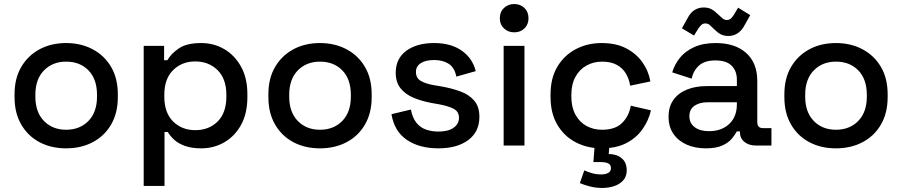

<svg xmlns="http://www.w3.org/2000/svg" viewBox="-20 -720 4464 950"><path d="M307 14Q233 14 175.5 -16.5Q118 -47 85 -104Q52 -161 52 -239V-254Q52 -332 85 -388.5Q118 -445 175.5 -476Q233 -507 307 -507Q381 -507 439 -476Q497 -445 530 -388.5Q563 -332 563 -254V-239Q563 -161 530 -104Q497 -47 439 -16.5Q381 14 307 14ZM307 -78Q375 -78 417.5 -121.5Q460 -165 460 -242V-251Q460 -328 418 -371.5Q376 -415 307 -415Q240 -415 197.5 -371.5Q155 -328 155 -251V-242Q155 -165 197.5 -121.5Q240 -78 307 -78Z M691 200V-493H792V-422H808Q827 -455 865.5 -481Q904 -507 976 -507Q1038 -507 1089.5 -477Q1141 -447 1172.5 -390.5Q1204 -334 1204 -254V-239Q1204 -159 1173 -102.5Q1142 -46 1090 -16Q1038 14 976 14Q928 14 895 2Q862 -10 842 -28.5Q822 -47 810 -67H794V200ZM946 -76Q1014 -76 1057 -119Q1100 -162 1100 -242V-251Q1100 -330 1056.5 -373Q1013 -416 946 -416Q880 -416 836.5 -373Q793 -330 793 -251V-242Q793 -162 836.5 -119Q880 -76 946 -76Z M1563 14Q1489 14 1431.5 -16.5Q1374 -47 1341 -104Q1308 -161 1308 -239V-254Q1308 -332 1341 -388.5Q1374 -445 1431.5 -476Q1489 -507 1563 -507Q1637 -507 1695 -476Q1753 -445 1786 -388.5Q1819 -332 1819 -254V-239Q1819 -161 1786 -104Q1753 -47 1695 -16.5Q1637 14 1563 14ZM1563 -78Q1631 -78 1673.5 -121.5Q1716 -165 1716 -242V-251Q1716 -328 1674 -371.5Q1632 -415 1563 -415Q1496 -415 1453.5 -371.5Q1411 -328 1411 -251V-242Q1411 -165 1453.5 -121.5Q1496 -78 1563 -78Z M2149 14Q2055 14 1993 -28Q1931 -70 1917 -155L2013 -178Q2021 -137 2040 -113Q2059 -89 2087.5 -79Q2116 -69 2149 -69Q2198 -69 2224.5 -88Q2251 -107 2251 -137Q2251 -167 2226 -181Q2201 -195 2152 -204L2118 -210Q2068 -219 2027 -236Q1986 -253 1962 -283Q1938 -313 1938 -360Q1938 -430 1990 -468.5Q2042 -507 2128 -507Q2211 -507 2264.5 -469.5Q2318 -432 2334 -368L2238 -341Q2229 -386 2200 -404.5Q2171 -423 2128 -423Q2086 -423 2062 -407.5Q2038 -392 2038 -364Q2038 -334 2061.5 -320Q2085 -306 2125 -299L2160 -293Q2213 -284 2257 -268Q2301 -252 2326.5 -222Q2352 -192 2352 -142Q2352 -68 2297 -27Q2242 14 2149 14Z M2472 0V-493H2575V0ZM2524 -560Q2494 -560 2473.5 -579.5Q2453 -599 2453 -630Q2453 -661 2473.5 -680.5Q2494 -700 2524 -700Q2555 -700 2575 -680.5Q2595 -661 2595 -630Q2595 -599 2575 -579.5Q2555 -560 2524 -560Z M2957 14Q2886 14 2828.5 -16Q2771 -46 2737.5 -103Q2704 -160 2704 -240V-253Q2704 -333 2737.5 -389.5Q2771 -446 2828.5 -476.5Q2886 -507 2957 -507Q3028 -507 3078 -481Q3128 -455 3158.5 -412Q3189 -369 3198 -317L3098 -296Q3093 -329 3077 -356Q3061 -383 3032 -399Q3003 -415 2959 -415Q2916 -415 2881.5 -395.5Q2847 -376 2827 -339.5Q2807 -303 2807 -251V-242Q2807 -190 2827 -153Q2847 -116 2881.5 -97Q2916 -78 2959 -78Q3024 -78 3058 -111.5Q3092 -145 3101 -197L3201 -174Q3189 -123 3158.5 -80Q3128 -37 3078 -11.5Q3028 14 2957 14ZM2959 210Q2928 210 2899 202.5Q2870 195 2849 186L2871 123Q2889 131 2909.5 137Q2930 143 2955 143Q2976 143 2989.5 135.5Q3003 128 3003 112Q3003 96 2990.5 89Q2978 82 2953 82H2916L2924 -21H2997L2992 42Q3030 42 3055.5 62.5Q3081 83 3081 123Q3081 153 3063.5 172.5Q3046 192 3018.5 201Q2991 210 2959 210Z M3473 14Q3420 14 3378.5 -4Q3337 -22 3312.5 -57Q3288 -92 3288 -142Q3288 -193 3312.5 -226.5Q3337 -260 3379.5 -277Q3422 -294 3476 -294H3626V-326Q3626 -369 3600 -395Q3574 -421 3520 -421Q3467 -421 3439 -396Q3411 -371 3402 -331L3306 -362Q3318 -402 3344.5 -434.5Q3371 -467 3415 -487Q3459 -507 3521 -507Q3617 -507 3672 -458Q3727 -409 3727 -319V-116Q3727 -86 3755 -86H3797V0H3720Q3685 0 3663 -18Q3641 -36 3641 -67V-70H3626Q3618 -55 3602 -35Q3586 -15 3555 -0.5Q3524 14 3473 14ZM3488 -71Q3550 -71 3588 -106.5Q3626 -142 3626 -204V-214H3482Q3441 -214 3416 -196.5Q3391 -179 3391 -145Q3391 -111 3417 -91Q3443 -71 3488 -71ZM3414 -544 3354 -580 3386 -637Q3399 -660 3418.5 -671.5Q3438 -683 3462 -683Q3484 -683 3500 -674.5Q3516 -666 3533 -649Q3544 -639 3554 -630Q3564 -621 3576 -621Q3589 -621 3597.5 -629.5Q3606 -638 3612 -648L3632 -682L3692 -645L3660 -588Q3647 -566 3627.5 -554Q3608 -542 3584 -542Q3562 -542 3546 -550.5Q3530 -559 3513 -576Q3502 -587 3492.5 -595.5Q3483 -604 3470 -604Q3457 -604 3449 -595.5Q3441 -587 3434 -577Z M4116 14Q4042 14 3984.5 -16.5Q3927 -47 3894 -104Q3861 -161 3861 -239V-254Q3861 -332 3894 -388.5Q3927 -445 3984.5 -476Q4042 -507 4116 -507Q4190 -507 4248 -476Q4306 -445 4339 -388.5Q4372 -332 4372 -254V-239Q4372 -161 4339 -104Q4306 -47 4248 -16.5Q4190 14 4116 14ZM4116 -78Q4184 -78 4226.5 -121.5Q4269 -165 4269 -242V-251Q4269 -328 4227 -371.5Q4185 -415 4116 -415Q4049 -415 4006.5 -371.5Q3964 -328 3964 -251V-242Q3964 -165 4006.5 -121.5Q4049 -78 4116 -78Z"/></svg>

Font: Space Grotesk Light Medium
Style: Regular
Weight: 500
Version: Version 2.000